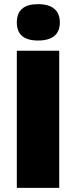

<svg xmlns="http://www.w3.org/2000/svg" viewBox="-20 -904 366 924"><path d="M265 0H61V-660H265ZM268 -796Q268 -753 241.5 -731Q215 -709 163 -709Q61 -709 61 -796Q61 -884 163 -884Q215 -884 241.5 -861.5Q268 -839 268 -796Z"/></svg>

Font: Work Sans ExtraBold
Style: Regular
Weight: 800
Designer: Wei Huang
Foundry: Wei Huang
Version: Version 1.500